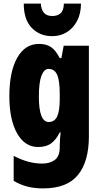

<svg xmlns="http://www.w3.org/2000/svg" viewBox="-20 -807 564 1067"><path d="M197 -563Q236 -563 262.5 -546Q289 -529 312 -484H321L334 -553H474V-49Q474 90 413.5 165Q353 240 219 240Q170 240 130.5 229.5Q91 219 56 198V59Q100 82 138.5 92Q177 102 214 102Q258 102 285 81.5Q312 61 312 11V5Q312 -12 313.5 -34Q315 -56 317 -71H312Q290 -28 262.5 -9Q235 10 192 10Q118 10 75 -66Q32 -142 32 -272Q32 -408 75.5 -485.5Q119 -563 197 -563ZM250 -424Q225 -424 210.5 -386.5Q196 -349 196 -270Q196 -129 251 -129Q283 -129 297.5 -159.5Q312 -190 312 -256V-285Q312 -359 297.5 -391.5Q283 -424 250 -424ZM430 -787Q430 -732 408.5 -691Q387 -650 351 -628Q315 -606 270 -606Q201 -606 156.5 -652Q112 -698 112 -787H207Q211 -718 270 -718Q300 -718 317 -733.5Q334 -749 335 -787Z"/></svg>

Font: Noto Sans Sinhala ExtraCondensed Black
Style: Regular
Weight: 900
Width: 2
Designer: Jelle Bosma - Monotype Design Team
Foundry: Monotype Imaging Inc.
Version: Version 2.006; ttfautohint (v1.8.4.7-5d5b)